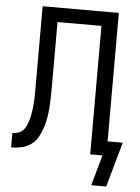

<svg xmlns="http://www.w3.org/2000/svg" viewBox="-59 -781 719 984"><g transform="rotate(5 300.0 -289.0)"><path d="M448 157 492 0H429V-661H203V-328Q203 -301 202.5 -274.5Q202 -248 200 -221Q198 -194 193.5 -167.5Q189 -141 180.5 -115.5Q172 -90 159 -66.5Q146 -43 124 -27.5Q102 -12 75.5 -6Q49 0 22 0V-74Q37 -74 51.5 -79Q66 -84 76.5 -94.5Q87 -105 93 -119Q99 -133 103.5 -147.5Q108 -162 110.5 -176.5Q113 -191 115 -206Q117 -221 118 -236Q119 -251 119.5 -266Q120 -281 120 -296Q120 -311 120 -326V-735H512V-74H590L525 157Z"/></g></svg>

Font: Iosevka Extended
Style: Regular
Weight: 400
Width: 7
Monospace: yes
Designer: Belleve Invis
Foundry: Belleve Invis
Version: Version 32.5.0; ttfautohint (v1.8.4)